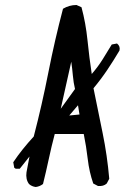

<svg xmlns="http://www.w3.org/2000/svg" viewBox="-20 -752 540 768"><path d="M123 -4Q107 -6 96 -16Q82 -35 86 -63L98 -126L59 -77H43L37 -81L33 -103Q51 -130 71.5 -155.5Q92 -181 115 -206Q148 -333 173.5 -462.5Q199 -592 232 -717Q257 -732 286 -732L306 -723Q323 -660 330 -591Q337 -522 347 -456Q372 -485 390.5 -514.5Q409 -544 427 -574L448 -578Q462 -567 458 -550Q435 -511 409.5 -473Q384 -435 354 -399Q372 -310 390.5 -220Q409 -130 417 -37L407 -18Q394 -6 372 -8L353 -18Q337 -64 331 -115.5Q325 -167 315 -216H199Q186 -167 175 -115.5Q164 -64 152 -16Q139 -6 123 -4ZM298 -294 292 -331 257 -290ZM280 -396Q274 -421 271.5 -449.5Q269 -478 265 -505L223 -317Z"/></svg>

Font: Kosefont JP
Style: Regular
Weight: 400
Designer: Nozomi Seto 瀬戸のぞみ
Version: Version 3.00;June 19, 2020